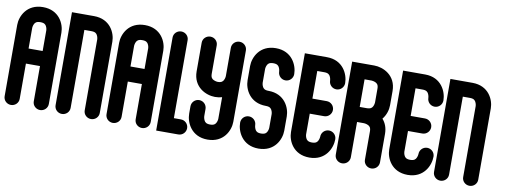

<svg xmlns="http://www.w3.org/2000/svg" viewBox="-67 -1033 3559 1351"><g transform="rotate(10 1712.0 -358.0)"><path d="M-7.5 -562.5V-52.8C-7.5 -23.7 16.5 0.1 46.3 0.1C76 0.1 100.1 -23.5 100.1 -52.4V-304.9H200.7V-52.6C200.7 -23.6 224.8 -0.1 254.5 -0.1C284.1 -0.1 308.2 -23.7 308.3 -52.7V-562.5C308.3 -624.3 266.1 -717.2 150.4 -717.2C34.7 -717.2 -7.5 -624.2 -7.5 -562.5ZM100.1 -561 100.1 -561.2C100.3 -563.7 101.5 -576.7 107.4 -588.1C112.7 -598.4 120.8 -609.6 150.4 -609.6C179.1 -609.6 187.2 -599.1 192.5 -589.7C199.8 -576.7 200.6 -562.4 200.7 -561V-412.5H100.1Z M672.3 -52.6V-562.5C672.3 -624.4 630 -717.2 514.4 -717.2H356.5V-52.6C356.5 -23.5 380.5 0.2 410.3 0.2C440 0.2 464.1 -23.3 464.1 -52.3V-609.6H514.4C543.1 -609.6 551.2 -599 556.5 -589.4C563.8 -576.3 564.6 -561.7 564.7 -560.4V-52.4C564.7 -23.4 588.8 0.1 618.5 0.1C648.2 0.1 672.3 -23.5 672.3 -52.6Z M720.5 -562.5V-52.8C720.5 -23.7 744.5 0.1 774.3 0.1C804 0.1 828.1 -23.5 828.1 -52.4V-304.9H928.7V-52.6C928.7 -23.6 952.8 -0.1 982.5 -0.1C1012.1 -0.1 1036.2 -23.7 1036.3 -52.7V-562.5C1036.3 -624.3 994.1 -717.2 878.4 -717.2C762.7 -717.2 720.5 -624.2 720.5 -562.5ZM828.1 -561 828.1 -561.2C828.3 -563.7 829.5 -576.7 835.4 -588.1C840.7 -598.4 848.8 -609.6 878.4 -609.6C907.1 -609.6 915.2 -599.1 920.5 -589.7C927.8 -576.7 928.6 -562.4 928.7 -561V-412.5H828.1Z M1296.2 -53.7C1296.2 -83.4 1272.1 -107.5 1242.4 -107.5H1192.1V-664.8C1192.1 -693.8 1168 -717.3 1138.3 -717.3C1108.6 -717.3 1084.5 -693.7 1084.5 -664.6V0H1242.4C1272.1 0 1296.2 -23.9 1296.2 -53.7Z M1408.3 -128.2C1401 -141.7 1400.2 -156.5 1400.1 -158V-209.9C1400.1 -239.6 1376 -263.7 1346.3 -263.7C1316.6 -263.7 1292.5 -239.6 1292.5 -209.9V-157.8C1292.5 -94.7 1334.9 0 1450.5 0C1566.1 0 1608.4 -92.8 1608.4 -154.7V-664.6C1608.4 -693.7 1584.3 -717.3 1554.6 -717.3C1524.9 -717.3 1500.8 -693.8 1500.8 -664.8V-462C1500.8 -462 1500.4 -446.5 1492.6 -432.6C1487.2 -423 1479.2 -412.4 1450.9 -412.4C1450.9 -412.4 1435.1 -412.8 1420.8 -420.4C1411.1 -425.5 1400.1 -433.5 1400.1 -461.5V-664.7C1400.1 -693.7 1376 -717.2 1346.3 -717.2C1316.6 -717.2 1292.5 -693.6 1292.5 -664.4V-459.9C1292.5 -346.2 1387.3 -304.8 1450.4 -304.7C1468.9 -304.7 1485.8 -307.2 1500.8 -311.6L1500.7 -156.4C1500.7 -156.4 1500.3 -141.2 1492.5 -127.4C1487.2 -118.1 1479.1 -107.5 1450.4 -107.5C1421.7 -107.5 1413.6 -118.4 1408.3 -128.2Z M1972.3 -155.1V-257.3C1972.3 -319.3 1930 -412.4 1814.4 -412.4C1785.7 -412.4 1777.6 -422.9 1772.3 -432.3C1765 -445.3 1764.2 -459.6 1764.1 -461V-561.1C1764.1 -561.1 1764.6 -574.9 1771.4 -588.2C1776.6 -598.3 1784.8 -609.7 1814.4 -609.7C1843.1 -609.7 1851.2 -598.8 1856.5 -589C1863.3 -576.5 1864.5 -562.8 1864.7 -558.9C1865 -529.4 1889 -505.5 1918.5 -505.5C1948.2 -505.5 1972.3 -529.6 1972.3 -559.3C1972.3 -622.4 1930 -717.2 1814.4 -717.2C1698.8 -717.2 1656.5 -624.1 1656.5 -562.1V-459.9C1656.5 -397.9 1698.8 -304.8 1814.4 -304.7C1843.1 -304.7 1851.2 -294.2 1856.5 -284.8C1863.8 -271.8 1864.6 -257.5 1864.7 -256.1V-156.1C1864.7 -156.1 1864.2 -142.3 1857.4 -129C1852.2 -118.9 1844 -107.5 1814.4 -107.5C1785.7 -107.5 1777.6 -118.4 1772.3 -128.2C1765 -141.7 1764.2 -156.6 1764.1 -158C1764 -187.6 1740 -211.6 1710.3 -211.6C1680.6 -211.6 1656.5 -187.5 1656.5 -157.8C1656.5 -94.7 1698.8 0.1 1814.4 0.1C1930.1 0.1 1972.3 -93 1972.3 -155.1Z M2228.7 -157.8C2228.7 -157.8 2228.3 -143.6 2221.4 -129.7C2216 -119.1 2207.9 -107.4 2178.4 -107.4C2149.7 -107.4 2141.6 -118 2136.3 -127.3C2129 -140.3 2128.2 -154.6 2128.1 -156V-304.7H2230.5C2260.2 -304.7 2284.3 -328.8 2284.3 -358.5C2284.3 -388.2 2260.2 -412.3 2230.5 -412.3H2128.1V-609.6H2178.4C2207.1 -609.6 2215.2 -598.6 2220.5 -588.9C2227.8 -575.4 2228.6 -560.5 2228.7 -559.1C2228.8 -529.5 2252.8 -505.5 2282.5 -505.5C2312.2 -505.5 2336.3 -529.6 2336.3 -559.3C2336.3 -622.4 2294 -717.2 2178.4 -717.2H2020.5V-154.6C2020.5 -92.7 2062.8 0.1 2178.4 0.1C2294 0.1 2336.3 -94.7 2336.3 -157.8C2336.3 -187.5 2312.2 -211.6 2282.5 -211.6C2252.8 -211.6 2228.7 -187.5 2228.7 -157.8Z M2515.9 -304.8C2518.1 -304.7 2533.2 -303.6 2546.1 -296.8C2555.9 -291.7 2566.8 -283.8 2566.8 -255.7V-52.5C2566.8 -23.5 2590.9 0 2620.6 0C2650.3 0 2674.4 -23.6 2674.4 -52.7V-256.5C2674.3 -300.8 2659.7 -334.5 2637.9 -358.9C2663.7 -390.1 2674.3 -429.1 2674.3 -460.6V-562.5C2674.3 -675.8 2579.5 -717.2 2516.4 -717.2H2358.5V-52.6C2358.5 -23.5 2382.6 0.1 2412.3 0.1C2442 0.1 2466.1 -23.4 2466.1 -52.4V-304.8ZM2566.8 -468.1C2566.6 -465.6 2566.8 -463.1 2566.7 -460.7C2566.5 -458.2 2565.3 -445.3 2559.4 -433.8C2554.1 -423.6 2545.9 -412.3 2516.4 -412.3H2466.1V-609.6H2516.4L2516.6 -609.6C2519.2 -609.4 2532.5 -608.3 2544.4 -602.6C2555 -597.4 2566.8 -589.6 2566.8 -561.1Z M2930.7 -157.8C2930.7 -157.8 2930.3 -143.6 2923.4 -129.7C2918 -119.1 2909.9 -107.4 2880.4 -107.4C2851.7 -107.4 2843.6 -118 2838.3 -127.3C2831 -140.3 2830.2 -154.6 2830.1 -156V-304.7H2932.5C2962.2 -304.7 2986.3 -328.8 2986.3 -358.5C2986.3 -388.2 2962.2 -412.3 2932.5 -412.3H2830.1V-609.6H2880.4C2909.1 -609.6 2917.2 -598.6 2922.5 -588.9C2929.8 -575.4 2930.6 -560.5 2930.7 -559.1C2930.8 -529.5 2954.8 -505.5 2984.5 -505.5C3014.2 -505.5 3038.3 -529.6 3038.3 -559.3C3038.3 -622.4 2996 -717.2 2880.4 -717.2H2722.5V-154.6C2722.5 -92.7 2764.8 0.1 2880.4 0.1C2996 0.1 3038.3 -94.7 3038.3 -157.8C3038.3 -187.5 3014.2 -211.6 2984.5 -211.6C2954.8 -211.6 2930.7 -187.5 2930.7 -157.8Z M3376.3 -52.6V-562.5C3376.3 -624.4 3334 -717.2 3218.4 -717.2H3060.5V-52.6C3060.5 -23.5 3084.5 0.2 3114.3 0.2C3144 0.2 3168.1 -23.3 3168.1 -52.3V-609.6H3218.4C3247.1 -609.6 3255.2 -599 3260.5 -589.4C3267.8 -576.3 3268.6 -561.7 3268.7 -560.4V-52.4C3268.7 -23.4 3292.8 0.1 3322.5 0.1C3352.2 0.1 3376.3 -23.5 3376.3 -52.6Z"/></g></svg>

Font: Cactron
Style: Bold
Weight: 900
Version: Version 1.0